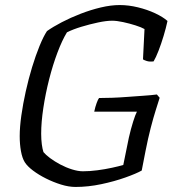

<svg xmlns="http://www.w3.org/2000/svg" viewBox="-20 -740 706 760"><path d="M279 0Q252 0 221.5 -9.5Q191 -19 162 -33.5Q133 -48 110.5 -65Q88 -82 78 -98Q68 -114 63 -141.5Q58 -169 58 -201Q58 -237 64.5 -283Q71 -329 82 -378.5Q93 -428 107 -474Q121 -520 136.5 -558Q152 -596 166 -617Q190 -634 224.5 -652Q259 -670 299 -685.5Q339 -701 379 -710.5Q419 -720 454 -720Q489 -720 526 -711Q563 -702 594 -687.5Q625 -673 643 -657Q637 -629 627.5 -597.5Q618 -566 607.5 -539Q597 -512 588 -497Q572 -495 561 -498.5Q550 -502 546 -505L552 -625Q540 -632 516.5 -639.5Q493 -647 467.5 -652.5Q442 -658 424 -658Q401 -658 368 -651Q335 -644 302 -634Q269 -624 245 -612Q226 -581 207.5 -532Q189 -483 174.5 -426Q160 -369 151.5 -312.5Q143 -256 143 -211Q143 -188 145.5 -169Q148 -150 152 -138Q161 -127 178.5 -114Q196 -101 218.5 -89Q241 -77 265 -69.5Q289 -62 308 -62Q335 -62 365.5 -66Q396 -70 423.5 -76Q451 -82 468 -87L490 -195Q498 -230 507 -258.5Q516 -287 522 -298H353Q357 -317 362.5 -332Q368 -347 372 -352Q395 -352 424 -353Q453 -354 485 -356.5Q517 -359 547.5 -361Q578 -363 601 -366L612 -353Q606 -334 596.5 -304Q587 -274 576.5 -233.5Q566 -193 556 -142L541 -65Q520 -53 476.5 -37.5Q433 -22 381 -11Q329 0 279 0Z"/></svg>

Font: Texturina 12pt ExtraLight
Style: Italic
Weight: 250
Italic angle: -11°
Designer: Guillermo Torres Carreño
Foundry: Omnibus-Type
Version: Version 1.002